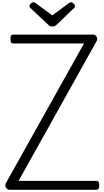

<svg xmlns="http://www.w3.org/2000/svg" viewBox="-20 -1706 938 1726"><path d="M62 0Q50 0 41 -9.5Q32 -19 29 -32.5Q26 -46 32 -58L735 -1315H101Q86 -1315 80 -1324Q74 -1333 74 -1355Q74 -1378 80 -1386.5Q86 -1395 101 -1395H819Q838 -1395 848.5 -1375Q859 -1355 849 -1337L147 -80H845Q860 -80 866 -71.5Q872 -63 872 -40Q872 -18 866 -9Q860 0 845 0ZM619 -1686Q629 -1686 641.5 -1674.5Q654 -1663 654 -1652Q654 -1650 653.5 -1646Q653 -1642 648 -1636L494 -1488Q487 -1482 478.5 -1475Q470 -1468 450 -1468Q431 -1468 423 -1475Q415 -1482 408 -1489L251 -1636Q245 -1642 245 -1646Q245 -1650 245 -1652Q245 -1663 257.5 -1674.5Q270 -1686 280 -1686Q286 -1686 292 -1682.5Q298 -1679 305 -1674L450 -1568L594 -1674Q602 -1679 607 -1682.5Q612 -1686 619 -1686Z"/></svg>

Font: Playwrite BE WAL
Style: Regular
Weight: 400
Designer: Veronika Burian, José Scaglione
Foundry: TypeTogether
Version: Version 1.002